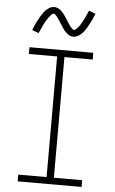

<svg xmlns="http://www.w3.org/2000/svg" viewBox="-63 -1007 626 1048"><g transform="rotate(5 250.0 -482.5)"><path d="M75 0V-37H230V-698H75V-735H425V-698H270V-37H425V0ZM309 -813Q302 -813 295 -815Q288 -817 282 -821Q276 -825 270.5 -829.5Q265 -834 260.5 -839.5Q256 -845 252 -851Q248 -857 244 -863Q240 -869 236 -875Q232 -881 228 -887.5Q224 -894 219.5 -900.5Q215 -907 211.5 -912Q208 -917 202 -923Q196 -929 191 -929Q187 -929 184 -926.5Q181 -924 178 -921.5Q175 -919 171.5 -914Q168 -909 166 -907Q164 -905 162.5 -902.5Q161 -900 159 -897.5Q157 -895 155.5 -892Q154 -889 152 -886Q150 -883 148 -879.5Q146 -876 144 -872Q142 -868 140 -864Q138 -860 136 -855.5Q134 -851 132 -846.5Q130 -842 127.5 -837Q125 -832 123 -827Q121 -822 118 -816L82 -830Q86 -840 89.5 -848.5Q93 -857 96.5 -864.5Q100 -872 104 -879.5Q108 -887 111.5 -893Q115 -899 118 -905Q121 -911 124.5 -916Q128 -921 131.5 -926Q135 -931 140 -937Q145 -943 150.5 -947.5Q156 -952 162.5 -956.5Q169 -961 176 -963Q183 -965 191 -965Q198 -965 205 -963Q212 -961 218 -957.5Q224 -954 229.5 -949Q235 -944 239.5 -938.5Q244 -933 248 -927.5Q252 -922 256 -916Q260 -910 264 -903.5Q268 -897 272 -890.5Q276 -884 280.5 -878Q285 -872 288.5 -867Q292 -862 298 -856Q304 -850 309 -850Q313 -850 316 -852.5Q319 -855 322 -857.5Q325 -860 328.5 -864.5Q332 -869 334 -871Q336 -873 337.5 -875.5Q339 -878 341 -880.5Q343 -883 344.5 -886Q346 -889 348 -892.5Q350 -896 352 -899.5Q354 -903 356 -906.5Q358 -910 360 -914Q362 -918 364 -922.5Q366 -927 368 -931.5Q370 -936 372.5 -941Q375 -946 377 -951.5Q379 -957 382 -962L418 -948Q414 -939 410.5 -930Q407 -921 403.5 -913.5Q400 -906 396 -899Q392 -892 388.5 -885.5Q385 -879 382 -873Q379 -867 375.5 -862Q372 -857 368.5 -852Q365 -847 360 -841Q355 -835 349.5 -830.5Q344 -826 337.5 -822Q331 -818 324 -815.5Q317 -813 309 -813Z"/></g></svg>

Font: Iosevka SS04 Extralight
Style: Regular
Weight: 200
Monospace: yes
Designer: Belleve Invis
Foundry: Belleve Invis
Version: Version 19.0.0; ttfautohint (v1.8.4)